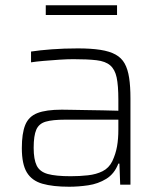

<svg xmlns="http://www.w3.org/2000/svg" viewBox="-20 -702 613 730"><path d="M243 8Q181 8 141 -3.5Q101 -15 82 -46.5Q63 -78 63 -139Q63 -195 76 -227Q89 -259 122 -272Q155 -285 215 -285Q226 -285 250.5 -284.5Q275 -284 306.5 -283.5Q338 -283 370 -282.5Q402 -282 430 -281V-323Q430 -377 423.5 -407.5Q417 -438 399 -453.5Q381 -469 347 -473Q313 -477 259 -477Q236 -477 205.5 -475Q175 -473 146 -470.5Q117 -468 98 -465V-506Q130 -511 176.5 -514.5Q223 -518 276 -518Q326 -518 361.5 -512.5Q397 -507 419.5 -494.5Q442 -482 454 -460.5Q466 -439 471 -406Q476 -373 476 -328V0H437L434 -80H430Q415 -41 384 -22Q353 -3 315.5 2.5Q278 8 243 8ZM249 -32Q283 -32 314.5 -35.5Q346 -39 370 -51Q394 -63 407 -89Q420 -117 425 -145.5Q430 -174 430 -210V-247H227Q180 -247 154 -239.5Q128 -232 118 -209Q108 -186 108 -140Q108 -96 119.5 -72.5Q131 -49 161.5 -40.5Q192 -32 249 -32ZM154 -645V-682H425V-645Z"/></svg>

Font: Saira Thin ExtraLight
Style: Regular
Weight: 250
Version: Version 1.101